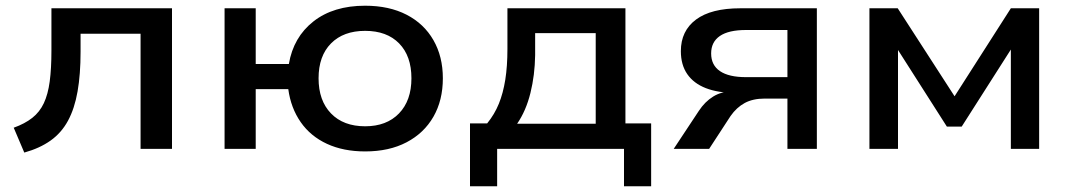

<svg xmlns="http://www.w3.org/2000/svg" viewBox="-20 -521 3749 672"><path d="M65 13 28 -74Q67 -88 93 -108.5Q119 -129 133.5 -160Q148 -191 154 -236Q160 -281 160 -344V-492H582V0H472V-403H262V-340Q262 -261 251.5 -201Q241 -141 218 -98.5Q195 -56 157 -29Q119 -2 65 13Z M1258 9Q1182 9 1124.5 -17.5Q1067 -44 1032.5 -93.5Q998 -143 989 -209H875V0H766V-492H875V-297H991Q1007 -391 1077 -446Q1147 -501 1258 -501Q1342 -501 1403 -469.5Q1464 -438 1497 -380.5Q1530 -323 1530 -247Q1530 -170 1497 -112.5Q1464 -55 1403 -23Q1342 9 1258 9ZM1258 -79Q1333 -79 1376.5 -124Q1420 -169 1420 -247Q1420 -325 1377 -369Q1334 -413 1258 -413Q1182 -413 1138.5 -369Q1095 -325 1095 -247Q1095 -169 1138.5 -124Q1182 -79 1258 -79Z M1625 131V-89H1685Q1711 -121 1726 -158Q1741 -195 1748.5 -242Q1756 -289 1756 -350V-492H2169V-89H2259V131H2164V0H1720V131ZM1790 -88H2065V-405H1853V-328Q1852 -258 1836.5 -195.5Q1821 -133 1790 -88Z M2338 0 2426 -133Q2447 -165 2476 -183Q2505 -201 2542 -201H2554L2551 -196Q2493 -196 2450.5 -212.5Q2408 -229 2385.5 -261.5Q2363 -294 2363 -342Q2363 -413 2416 -452.5Q2469 -492 2571 -492H2839V0H2736V-176H2657Q2615 -176 2586.5 -160.5Q2558 -145 2537 -115L2462 0ZM2591 -251H2736V-416H2591Q2530 -416 2499.5 -395Q2469 -374 2469 -334Q2469 -293 2500 -272Q2531 -251 2591 -251Z M3023 0V-492H3122L3321 -184L3518 -492H3617V0H3518V-368H3531L3346 -78H3294L3109 -368H3123V0Z"/></svg>

Font: Nunito Sans 10pt SemiExpanded SemiBold
Style: Regular
Weight: 600
Width: 6
Designer: Vernon Adams
Foundry: Vernon Adams
Version: Version 3.101;gftools[0.9.27]